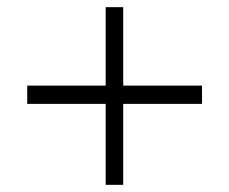

<svg xmlns="http://www.w3.org/2000/svg" viewBox="-20 -587 640 536"><path d="M56 -348H275V-567H324V-348H544V-297H324V-71H275V-297H56Z"/></svg>

Font: Post Grotesk Light
Style: Light
Weight: 300
Version: Version 1.0